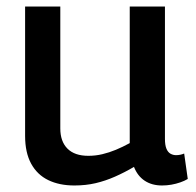

<svg xmlns="http://www.w3.org/2000/svg" viewBox="-20 -559 600 589"><path d="M208 10Q162 10 128 -6.5Q94 -23 75.5 -57Q57 -91 57 -142V-539H165V-165Q165 -125 187 -103Q209 -81 251 -81Q273 -81 294 -86Q315 -91 335.5 -99.5Q356 -108 378 -120V-539H486V-133Q486 -114 490.5 -103Q495 -92 503 -87.5Q511 -83 520 -83Q533 -83 545 -88L556 -10Q546 -4 533 0.5Q520 5 506 7.5Q492 10 477 10Q446 10 424 -4.5Q402 -19 391 -47Q362 -30 332.5 -17Q303 -4 273 3Q243 10 208 10Z"/></svg>

Font: Georama ExtraCondensed Thin Medium
Style: Regular
Weight: 500
Version: Version 1.001